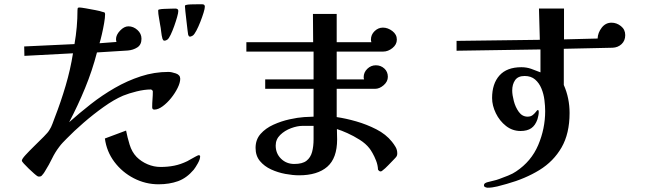

<svg xmlns="http://www.w3.org/2000/svg" viewBox="-20 -801 3040 897"><path d="M915 -70Q915 -76 908 -76Q906 -76 894.5 -70Q883 -64 871 -57Q859 -50 855 -48Q824 -33 794 -27Q764 -21 730 -21Q699 -21 669.5 -33.5Q640 -46 618 -68Q596 -91 585.5 -125.5Q575 -160 569 -191L470 -154Q478 -93 514.5 -44.5Q551 4 605.5 32Q660 60 721 60Q771 60 811.5 45.5Q852 31 885 -8Q893 -18 904 -37.5Q915 -57 915 -70ZM822 -433Q822 -451 801.5 -458Q781 -465 767 -465Q701 -465 638 -444.5Q575 -424 516 -390Q457 -356 403.5 -314Q350 -272 303 -230Q344 -308 377.5 -389.5Q411 -471 433 -556Q469 -558 505 -560.5Q541 -563 577 -565Q602 -567 621.5 -579.5Q641 -592 641 -620Q641 -644 622 -661Q603 -678 580 -678Q560 -678 541 -658Q522 -638 522 -618Q522 -613 524 -605L445 -599Q450 -615 456 -641Q462 -667 466.5 -693Q471 -719 471 -735Q471 -742 466.5 -743.5Q462 -745 457 -746Q450 -749 427 -753.5Q404 -758 381 -762Q358 -766 351 -766Q344 -766 343 -762.5Q342 -759 342 -754Q342 -714 338.5 -674.5Q335 -635 328 -595L93 -584L94 -540L321 -552Q309 -476 286.5 -400Q264 -324 236 -252Q231 -239 225 -222.5Q219 -206 211 -194Q205 -183 184.5 -162.5Q164 -142 140 -118.5Q116 -95 99 -76.5Q82 -58 82 -50Q82 -47 91.5 -36.5Q101 -26 114.5 -13Q128 0 139.5 10Q151 20 155 22Q157 24 163 24Q171 24 175 19.5Q179 15 183 10Q185 7 187.5 3.5Q190 0 192 -4Q209 -31 223 -60Q237 -89 256 -114Q264 -125 273 -134.5Q282 -144 292 -154Q325 -188 370.5 -227.5Q416 -267 464.5 -301.5Q513 -336 555 -354Q582 -365 618.5 -374Q655 -383 685 -383Q687 -383 690.5 -380Q694 -377 694 -374Q694 -356 692.5 -337.5Q691 -319 691 -300Q691 -289 701 -289Q719 -289 740 -304.5Q761 -320 779.5 -343Q798 -366 810 -390.5Q822 -415 822 -433ZM813 -750Q813 -756 809 -758.5Q805 -761 800 -761Q793 -761 777.5 -760.5Q762 -760 747 -759.5Q732 -759 725 -757Q719 -757 719 -751Q719 -737 722.5 -719Q726 -701 728 -686Q731 -672 733 -653Q735 -634 739 -620Q741 -616 742.5 -613.5Q744 -611 749 -611Q755 -611 762 -616Q769 -621 777.5 -639Q786 -657 794 -679.5Q802 -702 807.5 -721.5Q813 -741 813 -750ZM937 -770Q937 -781 925 -781Q917 -781 901.5 -781Q886 -781 871.5 -780.5Q857 -780 850 -778Q844 -777 844 -772Q844 -768 846 -748Q848 -728 851 -704Q854 -680 856 -661Q858 -642 859 -639Q861 -635 862 -632.5Q863 -630 868 -630Q872 -630 875 -632Q878 -634 881 -635Q888 -640 897.5 -658Q907 -676 916 -699Q925 -722 931 -741.5Q937 -761 937 -770Z M1445 -213V-151Q1445 -117 1438 -91Q1431 -65 1412 -50Q1393 -35 1355 -35Q1318 -35 1293 -59.5Q1268 -84 1268 -121Q1268 -150 1289 -170.5Q1310 -191 1339.5 -202Q1369 -213 1394 -213ZM1836 -84Q1836 -101 1828 -114.5Q1820 -128 1811 -139Q1783 -174 1738 -197Q1693 -220 1644 -234Q1595 -248 1553 -254V-386H1732Q1753 -386 1772.5 -403Q1792 -420 1792 -442Q1792 -466 1775.5 -481Q1759 -496 1736 -496Q1713 -496 1696 -479.5Q1679 -463 1679 -440Q1679 -436 1681 -430H1553V-560H1770Q1793 -560 1813.5 -576.5Q1834 -593 1834 -616Q1834 -640 1813 -656Q1792 -672 1769 -672Q1747 -672 1730 -655.5Q1713 -639 1713 -616Q1713 -610 1715 -604H1553V-736H1442L1443 -604H1131V-560H1445V-430H1219V-386H1445V-256Q1435 -255 1423.5 -255Q1412 -255 1401 -254Q1371 -252 1332.5 -243.5Q1294 -235 1257.5 -218.5Q1221 -202 1197.5 -175.5Q1174 -149 1174 -110Q1174 -73 1194.5 -48.5Q1215 -24 1246.5 -9.5Q1278 5 1313 11.5Q1348 18 1377 18Q1463 18 1509 -22Q1555 -62 1555 -150Q1555 -161 1554.5 -173.5Q1554 -186 1554 -198Q1574 -192 1603 -179Q1632 -166 1660.5 -148Q1689 -130 1706 -108Q1711 -102 1720 -86.5Q1729 -71 1737 -50.5Q1745 -30 1746 -9Q1746 -7 1751.5 -2.5Q1757 2 1764 -2Q1780 -14 1794.5 -29.5Q1809 -45 1822 -58Q1830 -66 1833 -71Q1836 -76 1836 -84Z M2901 -637Q2901 -663 2881 -679Q2861 -695 2837 -695Q2809 -695 2791 -671.5Q2773 -648 2772 -621L2615 -617V-761H2498L2502 -615L2113 -610V-564L2505 -570V-463Q2483 -472 2461.5 -479.5Q2440 -487 2416 -487Q2348 -487 2313.5 -448.5Q2279 -410 2279 -343Q2279 -308 2296.5 -272Q2314 -236 2344 -212.5Q2374 -189 2412 -189Q2443 -189 2462 -202Q2481 -215 2491 -244Q2493 -252 2495 -260.5Q2497 -269 2497 -277Q2497 -279 2496.5 -283Q2496 -287 2492 -287Q2490 -287 2484.5 -279.5Q2479 -272 2469.5 -264Q2460 -256 2445 -256Q2420 -256 2404 -278Q2388 -300 2380.5 -329Q2373 -358 2373 -378Q2373 -407 2386.5 -426.5Q2400 -446 2431 -446Q2461 -446 2480 -429.5Q2499 -413 2509.5 -387.5Q2520 -362 2523.5 -333.5Q2527 -305 2527 -282Q2527 -200 2494.5 -123.5Q2462 -47 2391 0Q2377 10 2353.5 19.5Q2330 29 2313 35Q2300 40 2286 43Q2272 46 2258 50Q2253 51 2247 54.5Q2241 58 2241 65Q2241 71 2247.5 73.5Q2254 76 2258 76Q2279 76 2303.5 70Q2328 64 2348 58Q2434 34 2500 -6.5Q2566 -47 2603.5 -112Q2641 -177 2641 -273Q2641 -343 2614 -404V-573L2842 -578Q2867 -579 2884 -595Q2901 -611 2901 -637Z"/></svg>

Font: UoqMunThenKhung
Style: Regular
Weight: 400
Designer: Font-Kai, 金井和夫, 宇文滿月
Foundry: Kazuo Kanai, Moonlit Owen
Version: Version 1.197